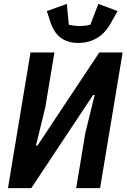

<svg xmlns="http://www.w3.org/2000/svg" viewBox="-20 -968 651 988"><path d="M137 -698H260L213 -415L165 -219H173L283 -385L491 -698H611L495 0H372L419 -283L467 -479H459L362 -333L141 0H21ZM382 -747Q272 -747 238 -859L221 -911L324 -948L334 -841Q344 -838 361 -836Q378 -834 389 -834Q403 -834 419 -836Q435 -838 445 -841L486 -948L585 -911L553 -854Q523 -798 479.5 -772.5Q436 -747 382 -747Z"/></svg>

Font: IBM Plex Mono SemiBold
Style: Italic
Weight: 600
Italic angle: -9°
Monospace: yes
Designer: Mike Abbink, Paul van der Laan, Pieter van Rosmalen
Foundry: Bold Monday
Version: Version 2.3